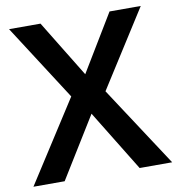

<svg xmlns="http://www.w3.org/2000/svg" viewBox="-80 -787 799 860"><g transform="rotate(-10 319.0 -357.0)"><path d="M634 0H486L316 -277L145 0H3L240 -369L18 -714H161L319 -456L475 -714H617L395 -365Z"/></g></svg>

Font: Noto Sans Lao UI SemBd
Style: Regular
Weight: 600
Designer: Monotype Design Team
Foundry: Monotype Imaging Inc.
Version: Version 2.000; ttfautohint (v1.8.4.7-5d5b)